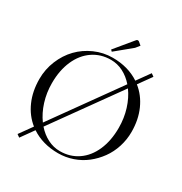

<svg xmlns="http://www.w3.org/2000/svg" viewBox="-184 -895 1012 1069"><g transform="rotate(30 322.0 -360.0)"><path d="M26 0ZM299 -632 290 -641 385 -756Q389 -760 393 -760Q398.5 -760 402 -757L421 -741L401 -716ZM92 40 74 27 132.5 -54.5Q81.5 -95.2 53.8 -158.2Q26 -221.2 26 -300Q26 -362.2 49.4 -418.9Q72.8 -475.5 112.4 -516.5Q152 -557.5 206.8 -581.8Q261.5 -606 322 -606Q420.8 -606 493.2 -558L552 -640L570 -627L511 -544.8Q562 -504.2 590 -441.4Q618 -378.5 618 -300Q618 -250.2 603 -203.4Q588 -156.5 560.6 -118.8Q533.2 -81 496.8 -52.5Q460.2 -24 415.1 -8.5Q370 7 322 7Q222.8 7 150.2 -41.5ZM325 -8Q390.2 -8 440.2 -42.2Q490.2 -76.5 517.6 -139.1Q545 -201.8 545 -284Q545 -346.2 527.6 -402Q510.2 -457.8 479.2 -500.2L178.5 -80.8Q208.8 -46.2 246.4 -27.1Q284 -8 325 -8ZM164.2 -98.8 464.8 -518.5Q434.8 -553 397.4 -572Q360 -591 319 -591Q253.8 -591 203.5 -556.6Q153.2 -522.2 125.6 -459.5Q98 -396.8 98 -315Q98 -253 115.5 -197.1Q133 -141.2 164.2 -98.8Z"/></g></svg>

Font: FogtwoNo5
Style: Regular
Weight: 400
Designer: gluk (gluksza@wp.pl)
Foundry: gluk (gluksza@wp.pl)
Version: Version 0.87